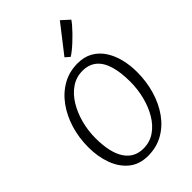

<svg xmlns="http://www.w3.org/2000/svg" viewBox="-301 -1150 1269 1269"><g transform="rotate(-45 334.0 -515.5)"><path d="M298 8Q218 8 164.8 -35.2Q111.5 -78.5 84.8 -151.2Q58 -224 58 -312Q58 -400 82 -479.5Q106 -559 151 -621.2Q196 -683.5 259 -719.2Q322 -755 400 -755Q461 -755 506 -729.5Q551 -704 580.2 -659.2Q609.5 -614.5 623.8 -557.2Q638 -500 638 -436Q638 -347 614.5 -267Q591 -187 546.8 -125Q502.5 -63 439.8 -27.5Q377 8 298 8ZM310 -48Q370 -48 416.8 -80Q463.5 -112 495.5 -166Q527.5 -220 544.2 -286.5Q561 -353 561 -422Q561 -512.5 542 -573.8Q523 -635 484.5 -666Q446 -697 388 -697Q329 -697 281.8 -664.5Q234.5 -632 201.8 -577.8Q169 -523.5 151.5 -457Q134 -390.5 134 -322Q134 -186.5 179.8 -117.2Q225.5 -48 310 -48ZM398 -817 367 -844 519 -1039 575 -988Q567 -975.5 551.2 -957Q535.5 -938.5 515 -917.5Q494.5 -896.5 473 -876.5Q451.5 -856.5 431.8 -840.8Q412 -825 398 -817Z"/></g></svg>

Font: Koeln Type Sans Light
Style: Italic
Weight: 300
Italic angle: -7.5°
Designer: Eben Sorkin
Foundry: Eben Sorkin
Version: Version 2.001